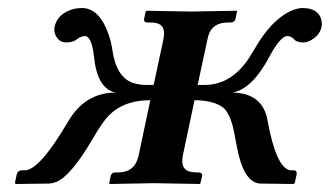

<svg xmlns="http://www.w3.org/2000/svg" viewBox="-20 -458 823 479"><path d="M465.3 -208 436.5 -71.8Q428.2 -32.2 459.5 -28.8Q464.8 -28.3 469.7 -27.8H478Q484.9 -25.9 484.4 -20L480 -1L479 1Q478 1 364.3 -1L253.9 1L252.4 -1L256.3 -20Q259.3 -27.3 266.1 -27.8H273.9Q313.5 -27.8 323.7 -62.5Q325.2 -67.4 326.2 -71.8L355 -208Q282.7 -208 244.6 -162.1Q231 -145.5 211.9 -112.8Q158.2 -20.5 121.1 -4.4Q110.8 -0.5 102.1 0L20 1L17.1 -1L22 -23.9Q24.9 -32.7 34.2 -33.2H42Q78.1 -33.2 148.4 -152.3Q149.9 -155.3 151.4 -157.2Q192.9 -226.6 268.1 -227.1Q222.2 -236.8 214.4 -317.9Q208.5 -366.7 192.4 -368.2Q180.7 -367.2 172.9 -360.8Q163.1 -352.1 145 -352.1Q125.5 -352.1 117.2 -373.5Q114.3 -382.8 116.2 -391.1Q122.6 -421.4 157.2 -433.6Q170.4 -438 184.1 -438Q227.5 -438 250.5 -373.5Q256.8 -355.5 259.8 -336.9Q269 -265.6 312 -251Q327.6 -246.1 346.2 -246.1H363.3L387.7 -359.9Q395 -395 370.1 -400.4Q362.8 -401.9 353.5 -401.9H345.2Q338.4 -403.8 339.4 -410.2L343.3 -429.2L345.7 -431.2Q346.7 -431.2 455.1 -429.2L570.8 -431.2L571.3 -429.2L567.4 -410.2Q564.5 -402.8 557.6 -401.9H549.3Q509.8 -401.9 500 -369.6Q498.5 -364.7 497.6 -359.9L473.1 -246.1H490.2Q557.6 -246.1 602.1 -314.5Q608.9 -325.2 615.7 -336.9Q655.3 -405.8 703.1 -429.7Q720.2 -437.5 733.9 -438Q774.4 -438 781.7 -408.7Q783.7 -399.9 782.2 -391.1Q777.3 -367.7 751.5 -355.5Q743.2 -352.1 736.8 -352.1Q718.8 -352.5 712.9 -360.8Q706.1 -367.7 696.3 -368.2Q678.7 -366.2 652.8 -317.9Q609.4 -235.8 560.1 -227.1Q635.7 -225.6 647.5 -157.2Q668.9 -39.1 704.1 -33.2H711.9Q720.2 -33.2 720.2 -26.4Q720.2 -24.9 720.2 -23.9L715.3 -1L711.9 1L629.9 0Q587.4 -1 570.3 -95.2Q569.3 -99.6 566.9 -112.8Q557.6 -171.4 537.6 -189Q514.2 -207.5 465.3 -208Z"/></svg>

Font: Linux Libertine Slanted O
Style: Bold Slanted
Weight: 700
Designer: Philipp H. Poll
Foundry: Philipp H. Poll
Version: Version 5.0.0